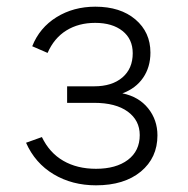

<svg xmlns="http://www.w3.org/2000/svg" viewBox="-20 -543 564 575"><path d="M267.5 12Q196 12 140.5 -21.2Q85 -54.5 58 -115.5L105.5 -132.5Q128 -85.5 169.5 -61.5Q211 -37.5 267.5 -37.5Q327.5 -37.5 363 -64.2Q398.5 -91 398.5 -138.5Q398.5 -182.5 362.5 -208.8Q326.5 -235 262 -235H181V-284.5H262Q315.5 -284.5 346.5 -311Q377.5 -337.5 377.5 -383.5Q377.5 -426 347 -450.2Q316.5 -474.5 265 -474.5Q215.5 -474.5 178.8 -451.8Q142 -429 122.5 -384.5L76.5 -404.5Q98.5 -460 149.2 -491.5Q200 -523 265.5 -523Q340.5 -523 385.5 -484.8Q430.5 -446.5 430.5 -385.5Q430.5 -342 408.5 -310Q386.5 -278 346.5 -263.5Q395.5 -253.5 423.5 -218.8Q451.5 -184 451.5 -137.5Q451.5 -70.5 401.8 -29.2Q352 12 267.5 12Z"/></svg>

Font: Overpass ExtraLight
Style: Regular
Weight: 250
Designer: Delve Withrington, Dave Bailey, Thomas Jockin
Foundry: Delve Fonts LLC
Version: Version 4.000